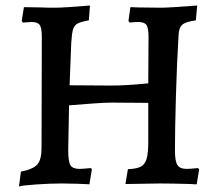

<svg xmlns="http://www.w3.org/2000/svg" viewBox="-20 -667 791 698"><path d="M56 -43Q101 -52 116 -69.5Q131 -87 131 -129L132 -533Q132 -565 124.5 -576Q117 -587 95 -587L63 -585L59 -591L67 -641L128 -640Q148 -639 181 -639Q211 -639 307 -647L303 -593Q274 -588 262 -581.5Q250 -575 245.5 -560Q241 -545 239 -511L233 -357L384 -356Q440 -356 519 -364L520 -533Q520 -565 512.5 -576Q505 -587 483 -587Q469 -587 451 -585L447 -591L454 -641L482 -640L565 -639Q595 -639 697 -647L692 -593Q655 -588 642.5 -577Q630 -566 629 -537Q623 -438 619.5 -316Q616 -194 616 -120Q616 -81 625 -67Q634 -53 659 -53Q670 -53 700 -56L704 -51L695 3Q682 3 674 2Q602 0 562 0L436 2L445 -52Q476 -53 491.5 -61Q507 -69 513 -89.5Q519 -110 519 -152V-293L386 -294Q363 -294 321 -291Q279 -288 231 -284L228 -121Q228 -80 236 -66.5Q244 -53 269 -53Q278 -53 311 -56L314 -51L305 3Q289 2 260 1Q231 0 204 0Q163 0 112 3.5Q61 7 49 11Z"/></svg>

Font: Alegreya Medium
Style: Regular
Weight: 500
Designer: Juan Pablo del Peral
Foundry: Huerta Tipografica
Version: Version 2.007; ttfautohint (v1.6)